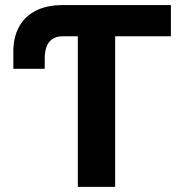

<svg xmlns="http://www.w3.org/2000/svg" viewBox="-20 -727 717 747"><path d="M355.2 -585.8H224.1Q197.4 -585.8 181.9 -573.9Q166.4 -562 160.2 -542.9Q154 -523.9 154 -500V-459.4H31.9V-526.1Q31.9 -582.1 54.2 -622.9Q76.5 -663.8 119.6 -685.5Q162.6 -707.2 224.1 -707.2H355.2ZM644.9 -585.8H428V0H282.8V-585.8H250.9V-707.2H644.9Z"/></svg>

Font: Pretendard Variable
Style: Regular
Weight: 400
Designer: Base glyphs from Inter by Rasmus Andersson; Hangul glyphs from Noto Sans CJK(Source Han Sans) by Jang Soo-young and Kang
Foundry: Kil Hyung-jin
Version: Version 1.100;FEAKit 1.0